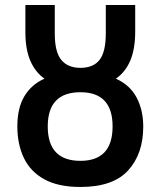

<svg xmlns="http://www.w3.org/2000/svg" viewBox="-20 -734 640 764"><path d="M300 10Q212 10 156.5 -20.5Q101 -51 75 -105.5Q49 -160 49 -231Q49 -304 77 -351Q105 -398 157 -421Q121 -446 101 -491.5Q81 -537 81 -606V-714H198V-600Q198 -527 224 -495.5Q250 -464 300 -464Q351 -464 376 -495.5Q401 -527 401 -602V-714H518V-609Q518 -538 498 -492Q478 -446 441 -421Q497 -396 523.5 -346Q550 -296 550 -230Q550 -122 490 -56Q430 10 300 10ZM300 -94Q428 -94 428 -231Q428 -367 300 -367Q170 -367 170 -231Q170 -94 300 -94Z"/></svg>

Font: Noto Sans Mono SemiBold
Style: Regular
Weight: 600
Designer: Monotype Design Team
Foundry: Monotype Imaging Inc.
Version: Version 2.014; ttfautohint (v1.8.4.7-5d5b)